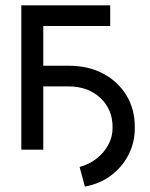

<svg xmlns="http://www.w3.org/2000/svg" viewBox="-20 -559 562 717"><path d="M121.1 -236.3V-313.5H237.3Q310.1 -313.5 365.5 -283.9Q420.9 -254.4 452.4 -202.4Q483.9 -150.4 483.4 -83Q483.9 -27.8 460 18.8Q436 65.4 394 96.7Q352.1 127.9 296.9 137.7L277.3 64.5Q313.5 54.7 341.3 32.7Q369.1 10.7 385 -19.3Q400.9 -49.3 400.4 -83Q400.9 -149.9 355.2 -192.9Q309.6 -235.8 237.3 -236.3ZM391.6 -539.1V-461.9H141.6V0H59.6V-539.1Z"/></svg>

Font: Inter Display V
Style: Regular
Weight: 400
Designer: Rasmus Andersson
Foundry: rsms
Version: Version 3.015;git-src